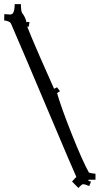

<svg xmlns="http://www.w3.org/2000/svg" viewBox="-31 -819 487 939"><path d="M-9.8 -750 18.1 -748Q26.4 -748 33.2 -754.9H32.2Q40 -763.2 41 -798.8H71.3Q71.3 -762.2 78.1 -753.9Q93.8 -734.9 99.1 -708Q99.1 -711.9 104.2 -711.9Q109.4 -711.9 113.3 -710.9L109.4 -688Q107.4 -688 105 -688.5Q102.5 -689 102.1 -689Q116.7 -650.4 165 -539.3Q213.4 -428.2 233.4 -384.8L248 -392.1L262.2 -373Q249 -363.8 248 -363.8Q268.1 -293.9 319.8 -163.6Q371.6 -33.2 403.3 23.9Q407.7 28.3 436 30.8V60.1H402.3L400.4 64L414.1 69.8L405.3 90.8Q385.7 82 374 82Q370.1 82 352.1 100.1L321.3 68.8L335.4 53.2Q342.3 47.4 342.3 45.9Q331.5 24.4 204.3 -277.1Q77.1 -578.6 22.5 -704.1Q17.1 -715.3 -10.7 -719.2Z"/></svg>

Font: Eater Caps
Style: Regular
Weight: 400
Version: Version 001.002